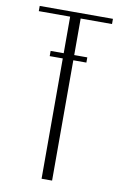

<svg xmlns="http://www.w3.org/2000/svg" viewBox="-90 -852 579 904"><g transform="rotate(10 200.0 -400.0)"><path d="M287.6 -600.1V-575.2H225.1V0H174.8V-575.2H112.3V-600.1H174.8V-774.9H24.9V-799.8H375V-774.9H225.1V-600.1Z"/></g></svg>

Font: Reswysokr
Style: Regular
Weight: 500
Version: Version 0.984